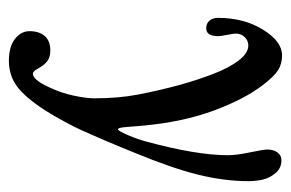

<svg xmlns="http://www.w3.org/2000/svg" viewBox="-131 -337 652 430"><g transform="rotate(90 195.0 -122.0)"><path d="M49.8 137.7Q49.8 116.7 60.5 104Q71.3 91.3 93.3 91.3Q108.9 91.3 117.9 98.9Q127 106.4 133.8 119.6Q140.1 130.4 145 130.4Q158.7 130.4 175.3 94.2Q188 67.9 194.1 39.3Q200.2 10.7 200.2 -6.8Q200.2 -61 191.9 -104.5Q182.6 -152.8 170.9 -195.6Q159.2 -238.3 145.3 -274.2Q131.3 -310.1 115 -331.1Q98.6 -352.1 82 -352.1Q70.8 -352.1 63 -344Q55.2 -335.9 55.2 -323.7Q55.2 -319.3 58.1 -304.7Q61 -290 61 -285.2Q61 -257.8 43.5 -257.8Q32.7 -257.8 26.4 -264.9Q20 -272 20 -284.2Q20 -342.3 46.4 -385Q72.8 -427.7 104 -427.7Q123 -427.7 137 -418.9Q150.9 -410.2 170.4 -384.8Q201.7 -344.2 227.3 -275.6Q252.9 -207 261.2 -118.2Q261.7 -113.3 262.5 -103.8Q263.2 -94.2 263.7 -87.9Q264.2 -81.5 264.9 -74.5Q265.6 -67.4 266.8 -63.7Q268.1 -60.1 269.5 -60.1Q272.9 -60.1 282.5 -82.3Q292 -104.5 296.9 -123Q327.6 -236.3 327.6 -306.2Q327.6 -325.2 321.3 -355.5Q314.9 -385.7 314.9 -394.5Q314.9 -408.7 321.5 -417.5Q328.1 -426.3 338.9 -426.3Q356.4 -426.3 367.4 -413.3Q378.4 -400.4 382.1 -385Q385.7 -369.6 385.7 -352.5Q385.7 -298.3 371.1 -239.3Q356.4 -180.2 321.8 -96.7Q319.8 -92.3 309.8 -67.4Q299.8 -42.5 295.4 -32.7Q291 -22.9 281 0.2Q271 23.4 263.9 37.6Q256.8 51.8 246.3 70.6Q235.8 89.4 226.1 104.5Q198.2 147.5 173.6 165.8Q148.9 184.1 116.2 184.1Q85 184.1 67.4 170.7Q49.8 157.2 49.8 137.7Z"/></g></svg>

Font: Cooper*
Style: Italic
Weight: 400
Italic angle: -7°
Designer: Owen Earl
Foundry: indestructible type*
Version: Version 0.001